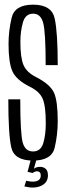

<svg xmlns="http://www.w3.org/2000/svg" viewBox="-20 -700 300 843"><path d="M123.5 123.5Q136.5 123.5 148.8 120.2Q161 117 170.5 110.2Q180 103.5 185.2 93.5Q190.5 83.5 190.5 70Q190.5 50 180.5 41.2Q170.5 32.5 155.5 32.5Q144.5 32.5 136.5 36.2Q128.5 40 123.5 45V59.5Q127.5 56 133 54Q138.5 52 143 52Q150 52 154.5 56.5Q159 61 159 70.5Q159 84 149.8 90.8Q140.5 97.5 124 97.5Q116 97.5 108.2 96.2Q100.5 95 95 93.5L87 118.5Q94 120 104 121.8Q114 123.5 123.5 123.5ZM123.5 59.5 140.5 -0.5H115.5L101 54.5ZM125 5Q207 5 220.2 -52Q233.5 -109 233.5 -168.5Q233.5 -256.5 217 -293Q200.5 -329.5 139.5 -361Q97 -382 83.2 -414.5Q69.5 -447 69.5 -515.5Q69.5 -562.5 80.5 -601.2Q91.5 -640 125.5 -640Q158.5 -640 169.5 -599.8Q180.5 -559.5 180.5 -414H233.5Q233.5 -557.5 220.2 -618.5Q207 -679.5 125.5 -679.5Q44.5 -679.5 31 -621.8Q17.5 -564 17.5 -507Q17.5 -426 34.2 -387.5Q51 -349 111.5 -319Q154 -298 167.5 -266.2Q181 -234.5 181 -159Q181 -108 170 -71.5Q159 -35 125 -35Q91 -35 80 -73.2Q69 -111.5 69 -264H16.5Q16.5 -110.5 29.5 -52.8Q42.5 5 125 5Z"/></svg>

Font: Anybody ExtraCondensed Light
Style: Regular
Weight: 300
Width: 2
Version: Version 1.113;gftools[0.9.25]